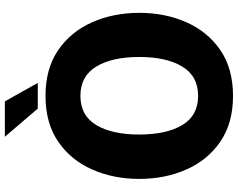

<svg xmlns="http://www.w3.org/2000/svg" viewBox="-112 -830 955 770"><g transform="rotate(-90 365.0 -445.5)"><path d="M365 12Q256 12 182 -38.5Q108 -89 70 -174.5Q32 -260 32 -364Q32 -468 70 -553.5Q108 -639 182 -689.5Q256 -740 365 -740Q474 -740 548 -689.5Q622 -639 660 -553.5Q698 -468 698 -364Q698 -260 660 -174.5Q622 -89 548 -38.5Q474 12 365 12ZM365 -128Q444 -128 482.5 -191.5Q521 -255 521 -364Q521 -473 482.5 -536.5Q444 -600 365 -600Q286 -600 248 -536.5Q210 -473 210 -364Q210 -255 248 -191.5Q286 -128 365 -128ZM314 -771 201 -903H343L417 -771Z"/></g></svg>

Font: Murecho
Style: Bold
Weight: 700
Designer: Neil Summerour
Foundry: Positype
Version: Version 1.010; ttfautohint (v1.8.3)